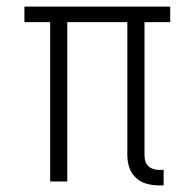

<svg xmlns="http://www.w3.org/2000/svg" viewBox="-20 -550 590 582"><path d="M476 12H461Q443 12 424.5 7Q406 2 392 -11Q378 -24 372 -42Q366 -60 366 -79V-483H184V0H132V-483H54V-530H496V-483H418V-79Q418 -70 420.5 -61.5Q423 -53 429 -47Q435 -41 444 -38Q453 -35 461 -35H476Z"/></svg>

Font: Lode Dark
Style: Regular
Weight: 400
Monospace: yes
Designer: Belleve Invis
Foundry: Belleve Invis
Version: Version 29.2.0; ttfautohint (v1.8.3)